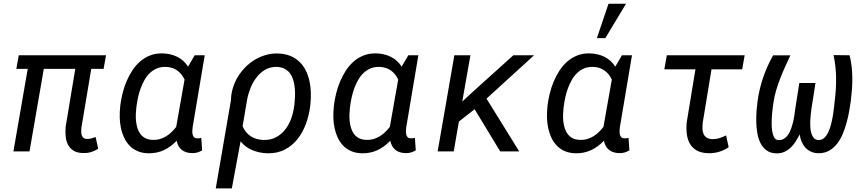

<svg xmlns="http://www.w3.org/2000/svg" viewBox="-20 -832 4735 1055"><path d="M549.3 -453.6H481.4L427.2 -129.9Q426.3 -118.7 426.3 -107.7Q426.3 -96.7 429.4 -87.9Q432.6 -79.1 439.9 -73.7Q447.3 -68.4 460.9 -68.4Q472.7 -68.4 483.6 -71.8Q494.6 -75.2 505.4 -79.1L519.5 -14.6Q499.5 -2 479.2 3.9Q459 9.8 435.5 8.8Q403.8 8.3 384 -4.2Q364.3 -16.6 353.8 -36.6Q343.3 -56.6 340.8 -82.3Q338.4 -107.9 340.8 -135.7L393.6 -453.6H220.7L142.1 0H53.7L132.3 -453.6H69.8L83 -528.3H562.5Z M1105 -528.3 1038.6 -133.8Q1037.6 -126 1036.9 -115.7Q1036.1 -105.5 1037.8 -95.9Q1039.6 -86.4 1044.7 -79.6Q1049.8 -72.8 1061 -72.3Q1067.4 -71.3 1073.7 -72.3Q1080.1 -73.2 1085.9 -74.2L1090.8 -5.9Q1077.6 2 1064.2 5.9Q1050.8 9.8 1035.2 9.3Q1001 8.8 979.2 -8.1Q957.5 -24.9 950.7 -58.6Q918.5 -24.9 879.9 -6.8Q841.3 11.2 793.9 10.3Q760.3 9.3 734.9 -2Q709.5 -13.2 691.4 -32.2Q673.3 -51.3 661.9 -75.9Q650.4 -100.6 644.5 -128.4Q638.7 -156.2 637.9 -185.5Q637.2 -214.8 640.1 -242.7L641.1 -253.4Q645 -285.2 653.3 -318.8Q661.6 -352.5 675 -384.5Q688.5 -416.5 707 -444.8Q725.6 -473.1 750 -494.4Q774.4 -515.6 805.2 -527.6Q835.9 -539.6 874 -538.6Q917 -537.6 953.4 -520Q989.7 -502.4 1013.2 -465.8L1049.8 -528.3ZM729 -240.7Q727.1 -223.1 726.3 -203.1Q725.6 -183.1 727.8 -163.8Q730 -144.5 735.8 -126.5Q741.7 -108.4 752.2 -94.7Q762.7 -81.1 779.1 -72.5Q795.4 -64 818.8 -63.5Q839.8 -62.5 858.2 -67.9Q876.5 -73.2 892.3 -82.8Q908.2 -92.3 922.1 -105.7Q936 -119.1 948.2 -134.8L994.1 -395Q979 -427.2 953.1 -445.3Q927.2 -463.4 891.6 -464.4Q863.8 -465.3 842 -456.1Q820.3 -446.8 803.2 -430.4Q786.1 -414.1 773.9 -392.3Q761.7 -370.6 752.9 -346.7Q744.1 -322.8 738.8 -298.1Q733.4 -273.4 730.5 -251.5Z M1684.1 -247.1Q1678.2 -199.2 1661.4 -152.6Q1644.5 -106 1616 -69.3Q1587.4 -32.7 1546.1 -10.7Q1504.9 11.2 1450.2 10.3Q1407.2 9.3 1368.4 -6.1Q1329.6 -21.5 1301.8 -55.2L1253.9 203.1H1165.5L1249 -281.2V-282.7Q1250 -316.9 1259.8 -349.1Q1269.5 -381.3 1287.1 -410.2Q1304.7 -439 1328.4 -462.9Q1352.1 -486.8 1380.6 -503.9Q1409.2 -521 1441.2 -530Q1473.1 -539.1 1506.8 -538.1Q1545.4 -537.1 1575 -524.9Q1604.5 -512.7 1625.5 -492.4Q1646.5 -472.2 1659.9 -445.3Q1673.3 -418.5 1680.2 -387.7Q1687 -356.9 1688 -323.7Q1689 -290.5 1685.5 -257.8ZM1597.7 -257.3Q1599.6 -276.4 1600.8 -299.1Q1602.1 -321.8 1600.1 -344.5Q1598.1 -367.2 1592.3 -388.7Q1586.4 -410.2 1575.2 -426.5Q1564 -442.9 1545.9 -453.1Q1527.8 -463.4 1501.5 -464.4Q1464.8 -465.3 1436.8 -448.7Q1408.7 -432.1 1388.4 -405.3Q1368.2 -378.4 1355.5 -345.7Q1342.8 -313 1337.4 -281.7L1313 -138.2Q1329.1 -101.6 1358.6 -82.8Q1388.2 -64 1428.2 -63Q1467.3 -62 1496.8 -77.9Q1526.4 -93.8 1546.9 -119.9Q1567.4 -146 1579.6 -179.4Q1591.8 -212.9 1596.2 -247.1Z M2278.8 -528.3 2212.4 -133.8Q2211.4 -126 2210.7 -115.7Q2210 -105.5 2211.7 -95.9Q2213.4 -86.4 2218.5 -79.6Q2223.6 -72.8 2234.9 -72.3Q2241.2 -71.3 2247.6 -72.3Q2253.9 -73.2 2259.8 -74.2L2264.6 -5.9Q2251.5 2 2238 5.9Q2224.6 9.8 2209 9.3Q2174.8 8.8 2153.1 -8.1Q2131.3 -24.9 2124.5 -58.6Q2092.3 -24.9 2053.7 -6.8Q2015.1 11.2 1967.8 10.3Q1934.1 9.3 1908.7 -2Q1883.3 -13.2 1865.2 -32.2Q1847.2 -51.3 1835.7 -75.9Q1824.2 -100.6 1818.4 -128.4Q1812.5 -156.2 1811.8 -185.5Q1811 -214.8 1814 -242.7L1814.9 -253.4Q1818.8 -285.2 1827.1 -318.8Q1835.4 -352.5 1848.9 -384.5Q1862.3 -416.5 1880.9 -444.8Q1899.4 -473.1 1923.8 -494.4Q1948.2 -515.6 1979 -527.6Q2009.8 -539.6 2047.9 -538.6Q2090.8 -537.6 2127.2 -520Q2163.6 -502.4 2187 -465.8L2223.6 -528.3ZM1902.8 -240.7Q1900.9 -223.1 1900.1 -203.1Q1899.4 -183.1 1901.6 -163.8Q1903.8 -144.5 1909.7 -126.5Q1915.5 -108.4 1926 -94.7Q1936.5 -81.1 1952.9 -72.5Q1969.2 -64 1992.7 -63.5Q2013.7 -62.5 2032 -67.9Q2050.3 -73.2 2066.2 -82.8Q2082 -92.3 2095.9 -105.7Q2109.9 -119.1 2122.1 -134.8L2168 -395Q2152.8 -427.2 2127 -445.3Q2101.1 -463.4 2065.4 -464.4Q2037.6 -465.3 2015.9 -456.1Q1994.1 -446.8 1977.1 -430.4Q1960 -414.1 1947.8 -392.3Q1935.5 -370.6 1926.8 -346.7Q1918 -322.8 1912.6 -298.1Q1907.2 -273.4 1904.3 -251.5Z M2587.9 -231.9 2501.5 -164.1 2473.1 0H2384.8L2476.6 -528.3H2564.9L2520 -273.9L2579.1 -328.6L2800.8 -528.3H2914.6L2653.3 -290L2833 0H2728.5Z M3452.6 -528.3 3386.2 -133.8Q3385.3 -126 3384.5 -115.7Q3383.8 -105.5 3385.5 -95.9Q3387.2 -86.4 3392.3 -79.6Q3397.5 -72.8 3408.7 -72.3Q3415 -71.3 3421.4 -72.3Q3427.7 -73.2 3433.6 -74.2L3438.5 -5.9Q3425.3 2 3411.9 5.9Q3398.4 9.8 3382.8 9.3Q3348.6 8.8 3326.9 -8.1Q3305.2 -24.9 3298.3 -58.6Q3266.1 -24.9 3227.5 -6.8Q3189 11.2 3141.6 10.3Q3107.9 9.3 3082.5 -2Q3057.1 -13.2 3039.1 -32.2Q3021 -51.3 3009.5 -75.9Q2998 -100.6 2992.2 -128.4Q2986.3 -156.2 2985.6 -185.5Q2984.9 -214.8 2987.8 -242.7L2988.8 -253.4Q2992.7 -285.2 3001 -318.8Q3009.3 -352.5 3022.7 -384.5Q3036.1 -416.5 3054.7 -444.8Q3073.2 -473.1 3097.7 -494.4Q3122.1 -515.6 3152.8 -527.6Q3183.6 -539.6 3221.7 -538.6Q3264.6 -537.6 3301 -520Q3337.4 -502.4 3360.8 -465.8L3397.5 -528.3ZM3076.7 -240.7Q3074.7 -223.1 3074 -203.1Q3073.2 -183.1 3075.4 -163.8Q3077.6 -144.5 3083.5 -126.5Q3089.4 -108.4 3099.9 -94.7Q3110.4 -81.1 3126.7 -72.5Q3143.1 -64 3166.5 -63.5Q3187.5 -62.5 3205.8 -67.9Q3224.1 -73.2 3240 -82.8Q3255.9 -92.3 3269.8 -105.7Q3283.7 -119.1 3295.9 -134.8L3341.8 -395Q3326.7 -427.2 3300.8 -445.3Q3274.9 -463.4 3239.3 -464.4Q3211.4 -465.3 3189.7 -456.1Q3168 -446.8 3150.9 -430.4Q3133.8 -414.1 3121.6 -392.3Q3109.4 -370.6 3100.6 -346.7Q3091.8 -322.8 3086.4 -298.1Q3081.1 -273.4 3078.1 -251.5ZM3323.7 -811.5H3419.9L3306.2 -622.6H3259.8Z M4058.1 -451.2H3889.6L3841.3 -157.7Q3839.4 -139.2 3840.1 -122.8Q3840.8 -106.4 3846.7 -94.2Q3852.5 -82 3864.7 -74.7Q3877 -67.4 3897.9 -67.4Q3917 -67.4 3934.8 -73.5Q3952.6 -79.6 3969.7 -87.9L3983.9 -22.9Q3933.1 11.2 3872.1 9.8Q3833 8.8 3808.3 -5.4Q3783.7 -19.5 3770.5 -43Q3757.3 -66.4 3753.7 -97.4Q3750 -128.4 3753.9 -163.1L3801.3 -451.2H3630.4L3644 -528.3H4071.8Z M4322.8 -527.8Q4308.6 -497.1 4294.4 -465.8Q4280.3 -434.6 4267.8 -402.6Q4255.4 -370.6 4245.4 -337.9Q4235.4 -305.2 4230.5 -271.5Q4229.5 -263.7 4226.8 -245.4Q4224.1 -227.1 4222.2 -204.3Q4220.2 -181.6 4220 -157Q4219.7 -132.3 4222.9 -111.8Q4226.1 -91.3 4233.6 -77.4Q4241.2 -63.5 4255.9 -62.5Q4273.9 -61 4287.6 -69.6Q4301.3 -78.1 4311 -92.8Q4320.8 -107.4 4327.4 -126.2Q4334 -145 4338.4 -164.1Q4342.8 -183.1 4345.2 -200.4Q4347.7 -217.8 4349.1 -229.5L4372.1 -376H4460.9L4438 -229.5Q4437 -220.7 4435.1 -205.1Q4433.1 -189.5 4432.4 -171.1Q4431.6 -152.8 4432.6 -133.5Q4433.6 -114.3 4438.5 -98.6Q4443.4 -83 4452.6 -73Q4461.9 -63 4478 -62.5Q4496.1 -62 4509.3 -74.5Q4522.5 -86.9 4531.7 -106.9Q4541 -127 4547.1 -151.6Q4553.2 -176.3 4557.1 -200.2Q4561 -224.1 4563 -244.4Q4564.9 -264.6 4566.4 -275.9Q4574.7 -339.4 4574.2 -402.8Q4573.7 -466.3 4560.1 -529.3L4648.4 -528.3Q4656.2 -497.6 4659.7 -465.8Q4663.1 -434.1 4663.3 -402.3Q4663.6 -370.6 4661.1 -338.9Q4658.7 -307.1 4654.8 -275.9Q4651.4 -251.5 4646 -220.7Q4640.6 -189.9 4631.8 -157.7Q4623 -125.5 4610.1 -95Q4597.2 -64.5 4578.4 -40.8Q4559.6 -17.1 4534.2 -3.2Q4508.8 10.7 4475.6 9.8Q4453.1 9.3 4435.5 1Q4418 -7.3 4405.3 -21.2Q4392.6 -35.2 4384.8 -53.7Q4377 -72.3 4374 -93.3Q4363.8 -73.2 4351.8 -54.2Q4339.8 -35.2 4324.2 -20.5Q4308.6 -5.9 4289.3 2.7Q4270 11.2 4245.1 10.7Q4213.4 9.8 4192.4 -5.6Q4171.4 -21 4158.9 -45.4Q4146.5 -69.8 4141.4 -100.3Q4136.2 -130.9 4135.5 -161.9Q4134.8 -192.9 4137 -221.7Q4139.2 -250.5 4142.1 -271.5Q4150.9 -339.8 4172.6 -403.8Q4194.3 -467.8 4228 -527.8Z"/></svg>

Font: Roboto Mono
Style: Italic
Weight: 400
Designer: Google
Version: Version 2.000985; 2015; ttfautohint (v1.3)